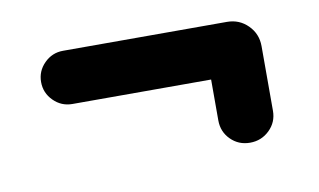

<svg xmlns="http://www.w3.org/2000/svg" viewBox="-41 -475 661 398"><g transform="rotate(-10 289.5 -275.5)"><path d="M53 -347Q53 -370 69.5 -386.5Q86 -403 109 -403H454Q480 -403 498 -385Q516 -367 516 -341V-205Q516 -181 499 -164.5Q482 -148 458 -148Q434 -148 417.5 -164.5Q401 -181 401 -205V-291H109Q86 -291 69.5 -307.5Q53 -324 53 -347Z"/></g></svg>

Font: Varela Round Precious
Style: Bold
Weight: 700
Version: Version 1.000